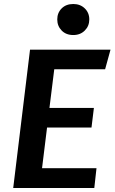

<svg xmlns="http://www.w3.org/2000/svg" viewBox="-20 -939 572 959"><path d="M251 -593 227 -400H449L437 -302H215L190 -99H462L451 0H46L130 -691H532L505 -593ZM346 -764Q310 -764 288 -786.5Q266 -809 266 -842Q266 -875 288 -897Q310 -919 346 -919Q381 -919 403.5 -897Q426 -875 426 -842Q426 -809 403.5 -786.5Q381 -764 346 -764Z"/></svg>

Font: Xgbmvzvtohvqztyvzapvmeyoton
Style: Regular
Weight: 500
Italic angle: -8°
Designer: Carrois Corporate & Edenspiekermann
Foundry: Carrois Corporate GbR & Edenspiekermann AG
Version: Version 2.001